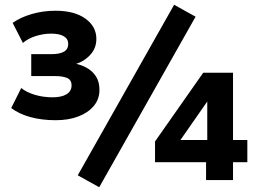

<svg xmlns="http://www.w3.org/2000/svg" viewBox="-20 -755 1083 805"><path d="M214 -251Q155 -251 107.5 -264Q60 -277 27 -302L69 -386Q91 -368 126 -357.5Q161 -347 201 -347Q237 -347 258.5 -359.5Q280 -372 280 -397Q280 -420 261.5 -428Q243 -436 211 -436H111V-528H197Q229 -528 247.5 -538Q266 -548 266 -571Q266 -592 247.5 -603Q229 -614 194 -614Q163 -614 130.5 -604Q98 -594 76 -575L33 -659Q65 -682 112.5 -696Q160 -710 213 -710Q292 -710 338 -677Q384 -644 384 -592Q384 -551 356 -522.5Q328 -494 291 -485V-489Q320 -484 344 -470.5Q368 -457 382.5 -434.5Q397 -412 397 -378Q397 -339 373 -310.5Q349 -282 308 -266.5Q267 -251 214 -251ZM396 30 306 -20 710 -735 800 -685ZM844 0V-75H630V-162L832 -450H957V-168H1017V-75H957V0ZM849 -168V-338H855L724 -150L720 -168Z"/></svg>

Font: Nunito Sans 9pt ExtraBold
Style: Regular
Weight: 800
Version: Version 3.101;gftools[0.9.27]